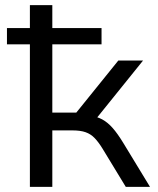

<svg xmlns="http://www.w3.org/2000/svg" viewBox="-20 -725 612 745"><path d="M96 0V-553H7V-616H96V-705H183V-616H374V-553H183V-288H276L439 -490H535L344 -253L326 -277Q356 -273 377 -261.5Q398 -250 417 -228.5Q436 -207 458 -171L562 0H468L378 -148Q362 -174 347 -189.5Q332 -205 312 -212Q292 -219 262 -219H183V0Z"/></svg>

Font: Nunito Sans 9pt
Style: Regular
Weight: 400
Version: Version 3.101;gftools[0.9.27]